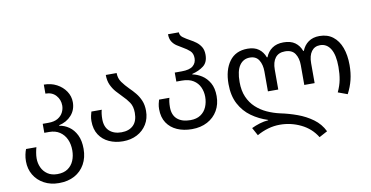

<svg xmlns="http://www.w3.org/2000/svg" viewBox="-91 -1027 2961 1534"><g transform="rotate(-10 1390.0 -260.0)"><path d="M276 250Q208 250 155.5 221.5Q103 193 74 144Q45 95 45 33Q45 4 50.5 -21.5Q56 -47 63 -64H147Q142 -48 137.5 -22.5Q133 3 133 25Q133 64 148.5 98.5Q164 133 196 155Q228 177 276 177Q327 177 360 154.5Q393 132 409 94Q425 56 425 10Q425 -40 407 -79.5Q389 -119 354 -142.5Q319 -166 268 -166H229V-239H275Q323 -239 352 -256.5Q381 -274 394.5 -301Q408 -328 408 -356Q408 -404 377 -438.5Q346 -473 292 -473V-546Q350 -546 396 -521.5Q442 -497 469 -456.5Q496 -416 496 -368Q496 -306 457.5 -262.5Q419 -219 356 -205V-201Q398 -195 434.5 -169.5Q471 -144 493.5 -98.5Q516 -53 516 14Q516 85 486 138.5Q456 192 402.5 221Q349 250 276 250Z M838 10Q776 10 725.5 -13Q675 -36 645.5 -81Q616 -126 616 -193Q616 -215 620.5 -235.5Q625 -256 629 -268H713Q709 -255 706.5 -235.5Q704 -216 704 -193Q704 -129 740.5 -96Q777 -63 838 -63Q899 -63 934 -97Q969 -131 969 -198Q969 -250 947 -282.5Q925 -315 896 -343Q872 -367 848.5 -393.5Q825 -420 809 -454.5Q793 -489 793 -536H881Q881 -493 904.5 -460.5Q928 -428 959 -397Q984 -373 1007 -345Q1030 -317 1045 -281.5Q1060 -246 1060 -198Q1060 -136 1031 -89Q1002 -42 952 -16Q902 10 838 10Z M1397 10Q1330 10 1277.5 -13Q1225 -36 1195 -81Q1165 -126 1165 -193Q1165 -215 1169.5 -235.5Q1174 -256 1178 -268H1262Q1258 -255 1255.5 -235.5Q1253 -216 1253 -193Q1253 -129 1291 -96Q1329 -63 1397 -63Q1447 -63 1480 -85Q1513 -107 1529 -144.5Q1545 -182 1545 -226Q1545 -268 1528.5 -304.5Q1512 -341 1476.5 -363.5Q1441 -386 1384 -386H1339V-459H1395Q1459 -459 1487 -482.5Q1515 -506 1515 -545Q1515 -584 1492 -605Q1469 -626 1440 -642Q1416 -656 1392.5 -671Q1369 -686 1354 -709.5Q1339 -733 1339 -770H1427Q1427 -744 1450.5 -727Q1474 -710 1505 -693Q1530 -680 1553 -662.5Q1576 -645 1591 -620Q1606 -595 1606 -557Q1606 -496 1568.5 -467Q1531 -438 1475 -424V-420Q1513 -413 1550 -389.5Q1587 -366 1611.5 -323.5Q1636 -281 1636 -216Q1636 -150 1606.5 -99Q1577 -48 1523 -19Q1469 10 1397 10Z M2389 250Q2343 175 2262.5 136Q2182 97 2093 97Q2044 97 1997 110.5Q1950 124 1906 149L1871 85Q1902 70 1938 59Q1974 48 2008 46V43Q1936 20 1876.5 -22.5Q1817 -65 1781.5 -132Q1746 -199 1746 -294Q1746 -408 1796.5 -477Q1847 -546 1944 -546Q2000 -546 2034.5 -520.5Q2069 -495 2085 -451H2090Q2107 -495 2143.5 -520.5Q2180 -546 2235 -546Q2294 -546 2329 -520.5Q2364 -495 2380 -451H2385Q2402 -495 2438 -520.5Q2474 -546 2527 -546Q2592 -546 2636 -512Q2680 -478 2702.5 -417.5Q2725 -357 2725 -276Q2725 -212 2711.5 -157Q2698 -102 2670 -49L2594 -77Q2617 -126 2626 -172.5Q2635 -219 2635 -277Q2635 -374 2604.5 -423.5Q2574 -473 2520 -473Q2475 -473 2450 -439Q2425 -405 2425 -343V-182H2341V-343Q2341 -399 2316.5 -436Q2292 -473 2235 -473Q2183 -473 2156.5 -439Q2130 -405 2130 -343V-182H2046V-343Q2046 -399 2023 -436Q2000 -473 1950 -473Q1897 -473 1866.5 -429Q1836 -385 1836 -294Q1836 -224 1858.5 -172.5Q1881 -121 1920 -85Q1959 -49 2008.5 -26.5Q2058 -4 2112 8Q2180 22 2247.5 46.5Q2315 71 2370.5 111.5Q2426 152 2456 214Z"/></g></svg>

Font: Noto Sans Living
Style: Regular
Weight: 400
Designer: Monotype Design Team
Foundry: Monotype Imaging Inc.
Version: Version 2.013; ttfautohint (v1.8.4.7-5d5b)